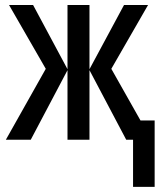

<svg xmlns="http://www.w3.org/2000/svg" viewBox="-20 -559 648 768"><path d="M572.3 -539.1 425.3 -283.7 542 -77.1H598.6V188.5H512.2V0H484.9L337.9 -278.3V0H250V-278.3L103 0H3.4L163.1 -283.7L16.1 -539.1H112.3L250 -282.2V-539.1H337.9V-282.2L476.1 -539.1Z"/></svg>

Font: Open Sans Condensed Medium
Style: Regular
Weight: 500
Width: 3
Designer: Monotype Design Team
Foundry: Monotype Imaging Inc.
Version: Version 3.000